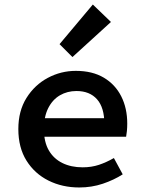

<svg xmlns="http://www.w3.org/2000/svg" viewBox="-20 -816 640 848"><path d="M330 12Q255 12 194 -18.5Q133 -49 97 -106.5Q61 -164 61 -246Q61 -326 97 -383.5Q133 -441 191 -472Q249 -503 315 -503Q388 -503 438.5 -473Q489 -443 515.5 -390.5Q542 -338 542 -270Q542 -253 540.5 -237.5Q539 -222 537 -212H144V-294H463L441 -268Q441 -341 408.5 -377.5Q376 -414 318 -414Q277 -414 244.5 -395Q212 -376 193 -338.5Q174 -301 174 -246Q174 -189 195.5 -152Q217 -115 255.5 -96Q294 -77 345 -77Q384 -77 417 -88Q450 -99 483 -118L522 -46Q483 -21 434 -4.5Q385 12 330 12ZM300 -564 243 -621 390 -796 470 -719Z"/></svg>

Font: Source Code Pro ExtraLight SemiBold
Style: Regular
Weight: 600
Monospace: yes
Version: Version 1.018;hotconv 1.0.116;makeotfexe 2.5.65601